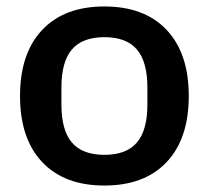

<svg xmlns="http://www.w3.org/2000/svg" viewBox="-20 -564 646 594"><path d="M42 -267Q42 -399 110.5 -471.5Q179 -544 303 -544Q427 -544 495.5 -471.5Q564 -399 564 -267Q564 -135 495.5 -62.5Q427 10 303 10Q179 10 110.5 -62.5Q42 -135 42 -267ZM303 -85Q371 -85 403.5 -123Q436 -161 436 -241V-293Q436 -373 403.5 -411Q371 -449 303 -449Q235 -449 202.5 -411Q170 -373 170 -293V-241Q170 -161 202.5 -123Q235 -85 303 -85Z"/></svg>

Font: Mozilla Text BETA SemiBold
Style: Regular
Weight: 600
Designer: Studio DRAMA
Foundry: Studio DRAMA
Version: Version 0.100